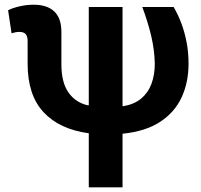

<svg xmlns="http://www.w3.org/2000/svg" viewBox="-20 -558 851 811"><path d="M355 233.4V4.9Q231.4 -11.7 164.1 -84Q96.7 -156.2 96.7 -288.1V-383.8Q96.7 -405.3 88.1 -414.3Q79.6 -423.3 61 -423.3Q53.7 -423.3 45.2 -421.6Q36.6 -419.9 28.8 -417.5L14.2 -514.6Q32.7 -524.4 62.7 -531.2Q92.8 -538.1 122.6 -538.1Q178.7 -538.1 209 -509.8Q239.3 -481.4 239.3 -423.8V-286.6Q239.3 -210 269.3 -167.2Q299.3 -124.5 352.1 -112.8L355 -113.8V-528.3H497.6V-110.4L500.5 -109.4Q546.9 -117.2 576.2 -141.6Q605.5 -166 619.6 -203.6Q633.8 -241.2 633.8 -289.1Q632.8 -346.2 618.9 -405.3Q605 -464.4 581.1 -528.3H713.4Q732.4 -496.1 746.3 -458.7Q760.3 -421.4 768.3 -378.9Q776.4 -336.4 776.4 -289.1Q776.4 -210 747.1 -146.7Q717.8 -83.5 656.2 -43.2Q594.7 -2.9 497.6 6.8V233.4Z"/></svg>

Font: Robotiche
Style: Bold
Weight: 700
Designer: Google
Version: Version 2.001